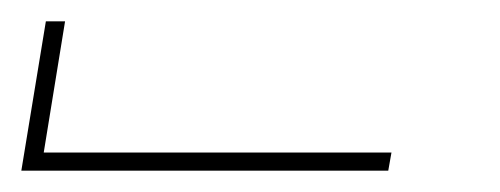

<svg xmlns="http://www.w3.org/2000/svg" viewBox="-449 -760 469 180"><path d="M-429 -600 -406 -740H-388L-408 -617H-82L-85 -600Z"/></svg>

Font: Iosevka Thin Extended Oblique
Style: Regular
Weight: 100
Width: 7
Italic angle: -9°
Monospace: yes
Designer: Belleve Invis
Foundry: Belleve Invis
Version: Version 32.5.0; ttfautohint (v1.8.4)